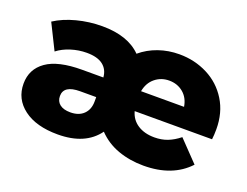

<svg xmlns="http://www.w3.org/2000/svg" viewBox="-91 -731 1182 919"><g transform="rotate(20 499.5 -271.0)"><path d="M969 -222H575Q586 -181 620.5 -158.5Q655 -136 706 -136Q742 -136 772 -147.5Q802 -159 832 -183L932 -79Q850 9 703 9Q633 9 573 -12.5Q513 -34 470 -79Q406 9 266 9Q156 9 93 -38.5Q30 -86 30 -164Q30 -238 89.5 -280Q149 -322 271 -322H379Q376 -362 347.5 -384Q319 -406 265 -406Q224 -406 184.5 -393.5Q145 -381 117 -359L53 -488Q99 -518 162 -534.5Q225 -551 291 -551Q422 -551 489 -483Q528 -516 578 -533.5Q628 -551 684 -551Q762 -551 828 -517.5Q894 -484 933 -421Q972 -358 972 -274Q972 -245 969 -222ZM571 -322H790Q783 -366 753 -391Q723 -416 681 -416Q640 -416 609.5 -391Q579 -366 571 -322ZM379 -200V-222H297Q214 -222 214 -168Q214 -141 233 -126Q252 -111 287 -111Q330 -111 354.5 -135Q379 -159 379 -200Z"/></g></svg>

Font: Idrija
Style: Regular
Weight: 800
Designer: Julieta Ulanovsky
Foundry: Julieta Ulanovsky
Version: Version 7.200